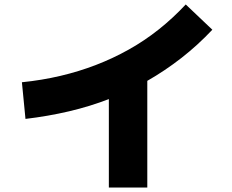

<svg xmlns="http://www.w3.org/2000/svg" viewBox="-20 -784 1040 859"><path d="M94 -252 78 -416Q167 -425 250 -444.5Q333 -464 409.5 -493.5Q486 -523 556.5 -562.5Q627 -602 690.5 -652.5Q754 -703 811 -764L930 -651Q865 -582 792 -525Q719 -468 638.5 -422Q558 -376 470.5 -342Q383 -308 289 -286Q195 -264 94 -252ZM467 -445H639V55H467Z"/></svg>

Font: Murecho Thin ExtraBold
Style: Regular
Weight: 800
Version: Version 1.010